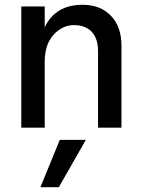

<svg xmlns="http://www.w3.org/2000/svg" viewBox="-20 -534 591 803"><path d="M226 249H149L230 51H339ZM488 0H390V-320Q390 -373 363.5 -401Q337 -429 289 -429Q241 -429 204 -388.5Q167 -348 167 -275V0H69V-507H167V-420Q212 -514 325 -514Q400 -514 444 -468Q488 -422 488 -343Z"/></svg>

Font: Hind Kochi Medium
Style: Regular
Weight: 500
Designer: Dhruvi Tolia
Foundry: Indian Type Foundry
Version: Version 0.702;PS 1.0;hotconv 1.0.81;makeotf.lib2.5.63406